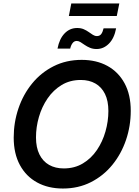

<svg xmlns="http://www.w3.org/2000/svg" viewBox="-20 -1085 809 1115"><path d="M345.2 9.8Q259.8 9.8 195.6 -25.4Q131.3 -60.5 95.5 -126.7Q59.6 -192.9 59.6 -286.1Q59.6 -374.5 87.2 -455.6Q114.7 -536.6 166.5 -600.1Q218.3 -663.6 291.3 -700.4Q364.3 -737.3 454.6 -737.3Q539.6 -737.3 603.5 -702.4Q667.5 -667.5 703.4 -601.3Q739.3 -535.2 739.3 -441.4Q739.3 -353 711.7 -272Q684.1 -190.9 632.3 -127.4Q580.6 -64 507.8 -27.1Q435.1 9.8 345.2 9.8ZM350.1 -106.9Q413.1 -106.9 461.4 -136Q509.8 -165 542.7 -213.6Q575.7 -262.2 592.5 -321.5Q609.4 -380.9 609.4 -440.4Q609.4 -499.5 589.6 -539.6Q569.8 -579.6 533.9 -600.1Q498 -620.6 449.2 -620.6Q386.2 -620.6 337.9 -591.3Q289.6 -562 256.3 -513.4Q223.1 -464.8 206.1 -406Q189 -347.2 189 -287.1Q189 -228.5 209 -188.2Q229 -147.9 265.1 -127.4Q301.3 -106.9 350.1 -106.9ZM541 -800.3Q519.5 -800.3 502.7 -807.4Q485.8 -814.5 472.4 -823.7Q459 -833 447.8 -840.1Q436.5 -847.2 425.8 -847.2Q410.6 -847.2 401.1 -834.2Q391.6 -821.3 387.7 -802.7H314Q324.7 -859.4 355 -890.9Q385.3 -922.4 428.2 -922.4Q450.2 -922.4 466.3 -915.3Q482.4 -908.2 495.4 -898.9Q508.3 -889.6 519.5 -882.6Q530.8 -875.5 543 -875.5Q558.6 -875.5 567.4 -886.7Q576.2 -897.9 581.5 -920.4H654.3Q643.6 -862.8 612.5 -831.5Q581.5 -800.3 541 -800.3ZM672.9 -1064.9 658.2 -992.2H379.9L394 -1064.9Z"/></svg>

Font: Inter SemiBold
Style: Italic
Weight: 600
Italic angle: -9.3988°
Designer: Rasmus Andersson
Foundry: rsms
Version: Version 4.001;git-66647c0bb